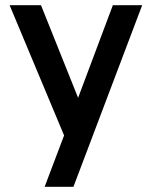

<svg xmlns="http://www.w3.org/2000/svg" viewBox="-20 -520 584 740"><path d="M138 -500H17L227 2L152 200H263L528 -500H415L281 -143Z"/></svg>

Font: Perun Medium
Style: Regular
Weight: 500
Foundry: Copyright (c) Stefan Peev, Context Ltd, 2016
Version: Version 1.089